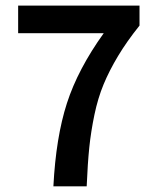

<svg xmlns="http://www.w3.org/2000/svg" viewBox="-20 -656 553 676"><path d="M168 0Q176.8 -172.4 215.6 -292.5Q254.4 -412.6 345.2 -539.1H43.9V-636.2H471.2V-565.9Q426.8 -510.7 395.8 -459Q364.7 -407.2 344.7 -358.9Q324.7 -310.5 312.5 -252.2Q300.3 -193.8 294.4 -137.2Q288.6 -80.6 285.2 0Z"/></svg>

Font: Toshiba Sans Medium
Style: Regular
Weight: 500
Designer: Paul D. Hunt
Foundry: Toshiba Corporation
Version: Version 2.020;PS 2.0;hotconv 1.0.86;makeotf.lib2.5.63406